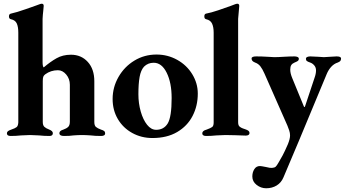

<svg xmlns="http://www.w3.org/2000/svg" viewBox="-20 -725 1846 1028"><path d="M17 -11Q17 -18 22.5 -22.5Q28 -27 40 -31Q61 -38 69 -44.5Q77 -51 78 -70V-550Q78 -581 70 -599Q62 -617 39 -622Q28 -624 28 -637Q28 -650 38 -652Q70 -659 116.5 -675.5Q163 -692 172 -695L191 -702Q198 -705 204 -705Q214 -705 214 -693Q214 -686 211.5 -666Q209 -646 208 -624V-393Q208 -369 214 -364Q249 -394 282.5 -413Q316 -432 360 -432Q415 -432 450 -393.5Q485 -355 485 -290V-72Q485 -53 493.5 -45.5Q502 -38 521 -31Q532 -28 537.5 -23.5Q543 -19 543 -11Q543 3 521 3Q488 3 466 0Q438 -2 419 -2Q399 -2 373 0Q355 3 323 3Q298 3 298 -12Q298 -25 319 -31Q336 -37 345 -45.5Q354 -54 354 -74V-271Q354 -303 334.5 -326Q315 -349 290 -349Q252 -349 222 -327Q214 -321 211.5 -313.5Q209 -306 209 -291V-72Q209 -54 217.5 -46Q226 -38 242 -32Q263 -24 263 -12Q263 3 245 3Q216 3 189 0Q157 -2 141 -2Q125 -2 93 0Q66 3 37 3Q17 3 17 -11Z M583 -195Q583 -258 614.5 -313Q646 -368 699.5 -400.5Q753 -433 818 -433Q878 -433 929 -404.5Q980 -376 1009.5 -327.5Q1039 -279 1039 -224Q1039 -158 1011 -104Q983 -50 928.5 -18Q874 14 796 14Q737 14 688 -13Q639 -40 611 -87.5Q583 -135 583 -195ZM878 -64Q899 -99 899 -200Q899 -282 872.5 -335.5Q846 -389 803 -389Q772 -389 751 -368Q734 -349 727.5 -313Q721 -277 721 -220Q721 -172 733.5 -128Q746 -84 767.5 -57Q789 -30 816 -30Q857 -30 878 -64Z M1063 -11Q1063 -25 1086 -31Q1108 -39 1116 -45Q1124 -51 1124 -69V-550Q1124 -580 1115.5 -598.5Q1107 -617 1084 -622Q1074 -624 1074 -637Q1074 -650 1083 -652Q1110 -657 1148.5 -670Q1187 -683 1217 -694L1238 -702Q1245 -705 1251 -705Q1261 -705 1261 -693Q1261 -685 1258.5 -664Q1256 -643 1255 -624V-71Q1255 -54 1262.5 -47.5Q1270 -41 1280 -37.5Q1290 -34 1293 -33Q1305 -29 1310.5 -24.5Q1316 -20 1316 -13Q1316 -6 1310.5 -2.5Q1305 1 1296 1Q1275 1 1239 -1L1187 -2Q1171 -2 1139 0Q1112 3 1083 3Q1074 3 1068.5 -0.5Q1063 -4 1063 -11Z M1331 220Q1331 198 1341.5 181Q1352 164 1372 164Q1378 164 1403 169Q1427 175 1436 174Q1450 173 1456 167.5Q1462 162 1471 146Q1481 130 1493 107.5Q1505 85 1521 48Q1533 19 1533 0Q1533 -13 1528.5 -26.5Q1524 -40 1519 -52L1396 -331Q1385 -356 1374 -370Q1363 -384 1346 -390Q1336 -394 1331.5 -399Q1327 -404 1327 -412Q1327 -423 1352 -423Q1381 -423 1413 -421Q1439 -419 1448 -419Q1469 -419 1499 -421Q1533 -423 1557 -423Q1566 -423 1573 -420Q1580 -417 1580 -410Q1580 -403 1575.5 -399.5Q1571 -396 1565 -393.5Q1559 -391 1557 -390Q1545 -385 1539.5 -376.5Q1534 -368 1534 -352Q1534 -332 1545 -306L1607 -155Q1608 -152 1610 -152Q1612 -152 1613 -155L1664 -308Q1672 -330 1672 -348Q1672 -364 1662.5 -375Q1653 -386 1641 -390Q1629 -394 1623.5 -398Q1618 -402 1618 -410Q1618 -417 1625 -420Q1632 -423 1641 -423Q1677 -421 1684 -421Q1706 -419 1714 -419Q1721 -419 1747 -421Q1752 -421 1782 -423Q1806 -423 1806 -412Q1806 -403 1802 -398.5Q1798 -394 1788 -390Q1769 -384 1754 -368Q1739 -352 1729 -328L1580 30Q1548 107 1498 224Q1486 253 1461.5 268Q1437 283 1405 283Q1377 283 1354 265Q1331 247 1331 220Z"/></svg>

Font: EB Garamond
Style: Bold
Weight: 700
Designer: Georg Duffner and Octavio Pardo
Foundry: Georg Duffner
Version: Version 1.000; ttfautohint (v1.6)